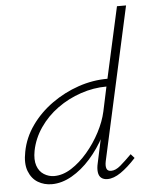

<svg xmlns="http://www.w3.org/2000/svg" viewBox="-52 -754 617 801"><g transform="rotate(-5 256.5 -353.0)"><path d="M133 5Q101 5 75 -10.5Q49 -26 36.5 -58.5Q24 -91 34 -140Q45 -198 80.5 -248Q116 -298 168 -335Q220 -372 280 -392.5Q340 -413 402 -413L468 -711H506L365 -71Q361 -52 365 -40.5Q369 -29 384 -29Q403 -29 423.5 -46.5Q444 -64 471 -91L486 -74Q452 -37 422 -16.5Q392 4 366 4Q350 4 340 -4Q330 -12 328 -28.5Q326 -45 331 -66L369 -243L397 -277Q385 -226 358.5 -175.5Q332 -125 295.5 -84Q259 -43 217 -19Q175 5 133 5ZM146 -28Q182 -28 218 -51Q254 -74 286 -111.5Q318 -149 341 -193Q364 -237 373 -278L398 -395L415 -381H395Q341 -381 287.5 -363Q234 -345 189 -312.5Q144 -280 113.5 -235.5Q83 -191 73 -140Q66 -103 74.5 -78Q83 -53 103 -40.5Q123 -28 146 -28Z"/></g></svg>

Font: Ysabeau Office ExtraLight
Style: Italic
Weight: 250
Italic angle: -12°
Designer: Christian Thalmann (Catharsis Fonts)
Version: Version 2.001;gftools[0.9.30]; featfreeze: tnum,lnum,ss02